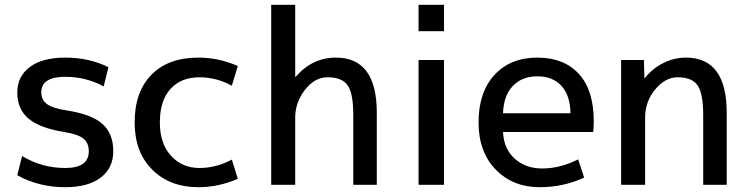

<svg xmlns="http://www.w3.org/2000/svg" viewBox="-20 -770 3115 800"><path d="M252 -450Q152 -450 152 -385Q152 -354 175.5 -336.5Q199 -319 257 -310Q362 -294 407 -253.5Q452 -213 452 -140Q452 -70 399.5 -30Q347 10 252 10Q141 10 52 -40L72 -120Q154 -70 252 -70Q350 -70 350 -140Q350 -174 327.5 -192.5Q305 -211 247 -220Q144 -237 98 -276.5Q52 -316 52 -385Q52 -451 104 -490.5Q156 -530 252 -530Q351 -530 432 -490L412 -410Q338 -450 252 -450Z M946 -413Q881 -448 811 -448Q734 -448 690 -399Q646 -350 646 -260Q646 -172 692.5 -121Q739 -70 811 -70Q881 -70 946 -105L971 -25Q891 10 806 10Q688 10 614.5 -63Q541 -136 541 -260Q541 -387 611 -458.5Q681 -530 806 -530Q891 -530 971 -495Z M1210 -450H1212Q1281 -530 1380 -530Q1550 -530 1550 -300V0H1452V-290Q1452 -381 1428.5 -414.5Q1405 -448 1345 -448Q1291 -448 1250.5 -395.5Q1210 -343 1210 -280V0H1110V-750H1210Z M1724 -640V-750H1830V-640ZM1724 0V-520H1830V0Z M2076 -298H2357Q2356 -372 2319.5 -412Q2283 -452 2219 -452Q2155 -452 2116.5 -411.5Q2078 -371 2076 -298ZM2076 -220Q2079 -150 2124.5 -109Q2170 -68 2239 -68Q2314 -68 2389 -106L2414 -30Q2327 10 2229 10Q2117 10 2045.5 -63.5Q1974 -137 1974 -260Q1974 -386 2040.5 -458Q2107 -530 2219 -530Q2330 -530 2392 -462Q2454 -394 2454 -265Q2454 -250 2452 -220Z M2663 -520 2665 -445H2667Q2699 -485 2744 -507.5Q2789 -530 2838 -530Q3008 -530 3008 -300V0H2910V-290Q2910 -381 2886.5 -414.5Q2863 -448 2803 -448Q2752 -448 2710 -397.5Q2668 -347 2668 -280V0H2568V-520Z"/></svg>

Font: Mplus 1p Medium
Style: Regular
Weight: 500
Version: Version 1.061